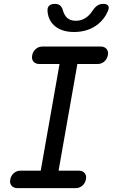

<svg xmlns="http://www.w3.org/2000/svg" viewBox="-20 -970 640 990"><path d="M282 -90H386Q406 -90 416.5 -77.5Q427 -65 423 -45Q419 -25 404.5 -12.5Q390 0 370 0H70Q50 0 39.5 -12.5Q29 -25 33 -45Q37 -65 51.5 -77.5Q66 -90 86 -90H190L287 -640H183Q163 -640 152.5 -652.5Q142 -665 146 -685Q150 -705 164.5 -717.5Q179 -730 199 -730H499Q519 -730 529.5 -717.5Q540 -705 536 -685Q532 -665 517.5 -652.5Q503 -640 483 -640H379ZM225 -915Q224 -932 234 -941Q244 -950 263 -950Q274 -950 281 -947Q288 -944 293 -939Q301 -930 304 -918Q307 -906 313 -895Q330 -863 371 -863Q412 -863 442 -895Q451 -905 458.5 -916.5Q466 -928 476 -937Q484 -943 492 -946.5Q500 -950 512 -950Q531 -950 537.5 -941Q544 -932 537 -915Q521 -874 485 -845Q434 -805 362 -805Q290 -805 253 -845Q227 -874 225 -915Z"/></svg>

Font: Maple Mono NL
Style: Italic
Weight: 400
Italic angle: -10°
Monospace: yes
Designer: subframe7536
Version: Version 7.000